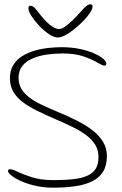

<svg xmlns="http://www.w3.org/2000/svg" viewBox="-20 -845 565 889"><path d="M226.5 24Q182.5 24 144.5 15.2Q106.5 6.5 77.8 -6.2Q49 -19 33 -32Q17 -45 17 -53.5Q17 -56 18 -57.8Q19 -59.5 21.2 -60.5Q23.5 -61.5 26 -61.5Q38 -61.5 63.5 -49Q89 -36.5 129.8 -23.8Q170.5 -11 227.5 -11Q281 -11 320.2 -15.5Q359.5 -20 385.2 -31.8Q411 -43.5 423.5 -64.2Q436 -85 436 -117.5Q436 -150 420.8 -174.8Q405.5 -199.5 378.2 -219.8Q351 -240 314.5 -257.8Q278 -275.5 236 -293.5Q191 -313 152.8 -331.8Q114.5 -350.5 86 -371.8Q57.5 -393 41.8 -420Q26 -447 26 -483.5Q26 -519 41.5 -544Q57 -569 83 -585.2Q109 -601.5 140.5 -610.5Q172 -619.5 204.2 -623Q236.5 -626.5 264 -626.5Q310.5 -626.5 348.8 -618.5Q387 -610.5 414.8 -598.2Q442.5 -586 457.5 -573.2Q472.5 -560.5 472.5 -550.5Q472.5 -548.5 471.5 -546.2Q470.5 -544 468.8 -542.5Q467 -541 464 -541Q455 -541 431.2 -555.2Q407.5 -569.5 367.5 -583.5Q327.5 -597.5 268.5 -597.5Q232 -597.5 196.2 -592.2Q160.5 -587 131 -574.5Q101.5 -562 83.8 -540.2Q66 -518.5 66 -485Q66 -455 79.8 -432.5Q93.5 -410 117.8 -392.2Q142 -374.5 174.8 -359Q207.5 -343.5 245 -328Q294.5 -307.5 336.5 -286.2Q378.5 -265 409.5 -240.8Q440.5 -216.5 457.8 -187.2Q475 -158 475 -122Q475 -79 457.5 -50.5Q440 -22 407.2 -5.8Q374.5 10.5 328.8 17.2Q283 24 226.5 24ZM248 -671.5Q229.5 -671.5 206.2 -687.2Q183 -703 161.2 -726Q139.5 -749 125.5 -771.2Q111.5 -793.5 111.5 -806.5Q111.5 -812 114 -815.2Q116.5 -818.5 120.5 -818.5Q130.5 -818.5 140.8 -808Q151 -797.5 169.5 -773Q182.5 -756.5 197.2 -742.2Q212 -728 226.8 -719.2Q241.5 -710.5 254 -710.5Q265.5 -710.5 281.2 -721.5Q297 -732.5 314.8 -749.8Q332.5 -767 349 -785.5Q369.5 -809 379.5 -817Q389.5 -825 398 -825Q408.5 -825 408.5 -814Q408.5 -801 391 -777.5Q373.5 -754 347 -729.8Q320.5 -705.5 293.8 -688.5Q267 -671.5 248 -671.5Z"/></svg>

Font: Gluten Thin Thin
Style: Regular
Weight: 250
Version: Version 1.300